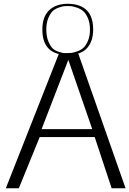

<svg xmlns="http://www.w3.org/2000/svg" viewBox="-20 -1000 687 1020"><path d="M470 -314 343 -682 201 -314ZM11 0 293 -715H396L647 0H573L483 -272H191L80 0ZM226 -843Q226 -806 237 -780Q248 -754 260 -742.5Q272 -731 293 -724.5Q314 -718 320 -718Q326 -718 339 -718Q350 -718 359.5 -719Q369 -720 388.5 -726.5Q408 -733 422 -745Q436 -757 447 -782.5Q458 -808 458 -843Q458 -878 447 -903.5Q436 -929 422 -941Q408 -953 388.5 -959.5Q369 -966 359.5 -967Q350 -968 339 -968Q328 -968 319 -967Q310 -966 291.5 -959.5Q273 -953 260 -941Q247 -929 236.5 -903.5Q226 -878 226 -843ZM339 -980Q475 -979 475 -843Q475 -781 442.5 -744.5Q410 -708 339 -708Q205 -708 205 -843Q205 -910 240 -944.5Q275 -979 339 -980Z"/></svg>

Font: Afta sans
Style: Regular
Weight: 400
Designer: par.qink
Foundry: Oriol Esparraguera Font
Version: Version 1.000